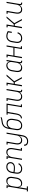

<svg xmlns="http://www.w3.org/2000/svg" viewBox="2722 -3564 988 6607"><g transform="rotate(-90 3216.5 -261.0)"><path d="M-67 205V168H-10L100 -493H47V-530H146L131 -437Q143 -460 160.5 -479.5Q178 -499 200 -513Q222 -527 247 -532.5Q272 -538 296 -538Q322 -538 347 -530.5Q372 -523 390 -506.5Q408 -490 418.5 -467Q429 -444 433 -419Q437 -394 435.5 -367.5Q434 -341 429 -315L408 -185Q404 -160 396.5 -136Q389 -112 376 -89.5Q363 -67 345 -48Q327 -29 304.5 -16Q282 -3 257 2.5Q232 8 208 8Q182 8 158 0.5Q134 -7 117 -23.5Q100 -40 90 -62.5Q80 -85 77 -109L31 168H106V205ZM200 -29Q221 -29 241.5 -33.5Q262 -38 281 -49Q300 -60 315.5 -76Q331 -92 342 -111Q353 -130 359 -150Q365 -170 369 -191L390 -321Q394 -342 395 -364Q396 -386 392 -406.5Q388 -427 379 -445.5Q370 -464 354.5 -477Q339 -490 318.5 -495.5Q298 -501 277 -501Q257 -501 236.5 -497Q216 -493 198 -482Q180 -471 165.5 -455Q151 -439 140.5 -420.5Q130 -402 124.5 -382.5Q119 -363 115 -343L94 -213Q90 -192 89 -170Q88 -148 91 -127.5Q94 -107 101.5 -88Q109 -69 123.5 -55Q138 -41 158 -35Q178 -29 200 -29Z M713 8Q684 8 656.5 2Q629 -4 607 -18.5Q585 -33 569.5 -55Q554 -77 547 -103.5Q540 -130 540.5 -158.5Q541 -187 546 -215L567 -345Q571 -371 579 -395.5Q587 -420 601 -443Q615 -466 635 -485Q655 -504 679 -516.5Q703 -529 728.5 -533.5Q754 -538 779 -538Q803 -538 825.5 -534Q848 -530 868 -520.5Q888 -511 903.5 -495Q919 -479 928 -459Q937 -439 940 -416Q943 -393 939 -369Q936 -349 926.5 -329.5Q917 -310 901.5 -294.5Q886 -279 867 -268.5Q848 -258 827 -252Q806 -246 785.5 -244.5Q765 -243 745 -243Q706 -243 667.5 -244.5Q629 -246 593 -256L585 -209Q581 -187 580.5 -164Q580 -141 585 -120Q590 -99 601.5 -81Q613 -63 630 -51Q647 -39 668.5 -34Q690 -29 713 -29Q736 -29 759.5 -34Q783 -39 804 -52Q825 -65 842 -84Q859 -103 870 -124L906 -108Q892 -82 871 -59Q850 -36 824 -20.5Q798 -5 769.5 1.5Q741 8 713 8ZM755 -278Q771 -278 786 -279.5Q801 -281 816.5 -286Q832 -291 846 -299Q860 -307 871.5 -319Q883 -331 890 -345.5Q897 -360 900 -375Q903 -393 900.5 -410Q898 -427 891.5 -442.5Q885 -458 873 -469.5Q861 -481 846 -488Q831 -495 814 -498Q797 -501 779 -501Q758 -501 737 -497Q716 -493 696.5 -482.5Q677 -472 661 -456Q645 -440 634 -420.5Q623 -401 616.5 -380.5Q610 -360 607 -339L599 -293Q636 -282 675.5 -280Q715 -278 755 -278Z M1018 0 1100 -493H1047V-530H1146L1131 -440Q1143 -462 1159 -481Q1175 -500 1195.5 -513.5Q1216 -527 1239.5 -532.5Q1263 -538 1285 -538Q1312 -538 1336.5 -530.5Q1361 -523 1379.5 -506.5Q1398 -490 1409 -467.5Q1420 -445 1424 -419.5Q1428 -394 1427 -367.5Q1426 -341 1421 -315L1375 -37H1428V0H1329L1382 -321Q1386 -342 1387 -363.5Q1388 -385 1385 -405Q1382 -425 1374 -443.5Q1366 -462 1351.5 -475.5Q1337 -489 1317 -495Q1297 -501 1276 -501Q1256 -501 1236 -496.5Q1216 -492 1198 -481.5Q1180 -471 1165.5 -455Q1151 -439 1140.5 -420.5Q1130 -402 1124.5 -382.5Q1119 -363 1115 -343L1058 0Z M1663 213Q1641 213 1620 210.5Q1599 208 1580 200.5Q1561 193 1545 181Q1529 169 1519 151.5Q1509 134 1505 113.5Q1501 93 1504 72H1544Q1542 87 1545 102.5Q1548 118 1555.5 131Q1563 144 1575 153Q1587 162 1601 167Q1615 172 1631 174Q1647 176 1663 176Q1683 176 1703.5 171.5Q1724 167 1742.5 156Q1761 145 1776 128.5Q1791 112 1801 93Q1811 74 1817 54.5Q1823 35 1827 14L1844 -90Q1833 -68 1816.5 -49Q1800 -30 1779.5 -16.5Q1759 -3 1736 2.5Q1713 8 1690 8Q1663 8 1638.5 0.5Q1614 -7 1595.5 -23.5Q1577 -40 1566 -62.5Q1555 -85 1551 -110.5Q1547 -136 1548 -162.5Q1549 -189 1554 -215L1600 -493H1547V-530H1646L1593 -209Q1590 -188 1588.5 -166.5Q1587 -145 1590 -125Q1593 -105 1601.5 -86.5Q1610 -68 1624 -54.5Q1638 -41 1658 -35Q1678 -29 1699 -29Q1719 -29 1739 -33.5Q1759 -38 1777 -48.5Q1795 -59 1810 -75Q1825 -91 1835 -109.5Q1845 -128 1851 -147.5Q1857 -167 1860 -187L1917 -530H1957L1866 20Q1862 45 1854.5 69Q1847 93 1834 116Q1821 139 1802 158Q1783 177 1760 190Q1737 203 1712 208Q1687 213 1663 213Z M2198 8Q2171 8 2144.5 1.5Q2118 -5 2097.5 -20.5Q2077 -36 2064 -58.5Q2051 -81 2045 -107Q2039 -133 2040 -160.5Q2041 -188 2046 -215L2066 -336Q2070 -360 2073.5 -383Q2077 -406 2081 -430Q2085 -457 2091 -484.5Q2097 -512 2106.5 -538.5Q2116 -565 2131 -590Q2146 -615 2167.5 -635Q2189 -655 2215 -668.5Q2241 -682 2268.5 -689Q2296 -696 2323.5 -700Q2351 -704 2379 -708.5Q2407 -713 2434.5 -719.5Q2462 -726 2488 -735L2482 -698Q2455 -688 2426.5 -681Q2398 -674 2368.5 -669.5Q2339 -665 2310 -660.5Q2281 -656 2253.5 -645.5Q2226 -635 2202 -615Q2178 -595 2162.5 -569Q2147 -543 2138.5 -514.5Q2130 -486 2125 -457Q2139 -475 2156.5 -489.5Q2174 -504 2194 -513Q2214 -522 2235 -525.5Q2256 -529 2277 -529Q2304 -529 2330 -522.5Q2356 -516 2376.5 -500.5Q2397 -485 2410 -462Q2423 -439 2428.5 -413.5Q2434 -388 2433 -360.5Q2432 -333 2428 -305L2408 -185Q2404 -160 2396 -135Q2388 -110 2374.5 -87.5Q2361 -65 2341 -46Q2321 -27 2297.5 -14.5Q2274 -2 2248.5 3Q2223 8 2198 8ZM2199 -29Q2220 -29 2241 -33Q2262 -37 2281 -48Q2300 -59 2315.5 -75.5Q2331 -92 2342 -110.5Q2353 -129 2359 -149.5Q2365 -170 2369 -191L2389 -311Q2392 -333 2393 -355Q2394 -377 2390.5 -397.5Q2387 -418 2377.5 -436.5Q2368 -455 2352.5 -468Q2337 -481 2316.5 -486.5Q2296 -492 2275 -492Q2254 -492 2233 -488Q2212 -484 2193 -473Q2174 -462 2158.5 -446Q2143 -430 2132 -411.5Q2121 -393 2115 -372.5Q2109 -352 2105 -332L2085 -209Q2082 -188 2081 -166Q2080 -144 2083.5 -123.5Q2087 -103 2096 -84.5Q2105 -66 2120.5 -53Q2136 -40 2157 -34.5Q2178 -29 2199 -29Z M2444 0 2450 -37Q2466 -37 2483 -42Q2500 -47 2513.5 -58.5Q2527 -70 2537 -84.5Q2547 -99 2554 -115.5Q2561 -132 2565.5 -148Q2570 -164 2573.5 -180.5Q2577 -197 2580 -213.5Q2583 -230 2585 -247Q2586 -251 2586.5 -255.5Q2587 -260 2588 -264L2626 -493H2573V-530H2957L2875 -37H2928V0H2829L2911 -493H2666L2627 -255Q2627 -254 2627 -254Q2627 -254 2627 -253L2626 -252Q2623 -231 2619.5 -210.5Q2616 -190 2611 -169Q2606 -148 2599.5 -127.5Q2593 -107 2583 -87.5Q2573 -68 2558.5 -50.5Q2544 -33 2525.5 -20.5Q2507 -8 2486 -4Q2465 0 2444 0Z M3190 8Q3163 8 3138.5 0.5Q3114 -7 3095.5 -23.5Q3077 -40 3066 -62.5Q3055 -85 3051 -110.5Q3047 -136 3048 -162.5Q3049 -189 3054 -215L3100 -493H3047V-530H3146L3093 -209Q3090 -188 3088.5 -166.5Q3087 -145 3090 -125Q3093 -105 3101.5 -86.5Q3110 -68 3124 -54.5Q3138 -41 3158 -35Q3178 -29 3199 -29Q3219 -29 3239 -33.5Q3259 -38 3277 -48.5Q3295 -59 3310 -75Q3325 -91 3335 -109.5Q3345 -128 3351 -147.5Q3357 -167 3360 -187L3417 -530H3457L3381 -71Q3380 -63 3381 -54.5Q3382 -46 3387 -40Q3392 -34 3400 -31.5Q3408 -29 3417 -29H3429V8H3411Q3394 8 3379 3.5Q3364 -1 3353.5 -12Q3343 -23 3340.5 -39Q3338 -55 3341 -71L3344 -90Q3333 -68 3316.5 -49Q3300 -30 3279.5 -16.5Q3259 -3 3236 2.5Q3213 8 3190 8Z M3549 0 3631 -493H3578V-530H3677L3637 -283H3688L3902 -530H3953L3723 -265L3865 0H3821L3780 -76L3688 -247H3631L3590 0Z M4179 8Q4153 8 4128.5 0.5Q4104 -7 4085.5 -23.5Q4067 -40 4057 -63Q4047 -86 4043 -111Q4039 -136 4040 -162.5Q4041 -189 4046 -215L4067 -345Q4071 -370 4078.5 -394Q4086 -418 4099 -440.5Q4112 -463 4130.5 -482Q4149 -501 4171.5 -514Q4194 -527 4218.5 -532.5Q4243 -538 4268 -538Q4293 -538 4317 -530.5Q4341 -523 4358.5 -506.5Q4376 -490 4385.5 -467.5Q4395 -445 4399 -421L4417 -530H4457L4381 -71Q4380 -63 4381 -54.5Q4382 -46 4387 -40Q4392 -34 4400 -31.5Q4408 -29 4417 -29H4429V8H4411Q4394 8 4379 3.5Q4364 -1 4353.5 -12Q4343 -23 4340.5 -39Q4338 -55 4341 -71L4344 -93Q4332 -70 4314.5 -50.5Q4297 -31 4275 -17Q4253 -3 4228 2.5Q4203 8 4179 8ZM4198 -29Q4218 -29 4238.5 -33Q4259 -37 4277 -48Q4295 -59 4309.5 -75Q4324 -91 4334.5 -109.5Q4345 -128 4351 -147.5Q4357 -167 4360 -187L4381 -317Q4385 -338 4386.5 -360Q4388 -382 4385 -402.5Q4382 -423 4374 -442Q4366 -461 4351.5 -475Q4337 -489 4317 -495Q4297 -501 4275 -501Q4254 -501 4233.5 -496.5Q4213 -492 4194 -481Q4175 -470 4159.5 -454Q4144 -438 4133 -419Q4122 -400 4116 -380Q4110 -360 4107 -339L4085 -209Q4082 -188 4081 -166Q4080 -144 4083.5 -123.5Q4087 -103 4096 -84.5Q4105 -66 4120.5 -53Q4136 -40 4156.5 -34.5Q4177 -29 4198 -29Z M4518 0 4600 -493H4547V-530H4646L4607 -294H4878L4917 -530H4957L4875 -37H4928V0H4829L4872 -258H4601L4558 0Z M5208 8Q5179 8 5152 2Q5125 -4 5103.5 -19Q5082 -34 5067.5 -56.5Q5053 -79 5046.5 -105Q5040 -131 5040.5 -159Q5041 -187 5046 -215L5067 -345Q5071 -370 5079 -394.5Q5087 -419 5100.5 -441.5Q5114 -464 5133.5 -483Q5153 -502 5176 -514.5Q5199 -527 5224 -532.5Q5249 -538 5274 -538Q5298 -538 5321.5 -534Q5345 -530 5367 -523.5Q5389 -517 5409.5 -507.5Q5430 -498 5450 -486L5427 -350H5387L5406 -468Q5376 -483 5343.5 -492Q5311 -501 5275 -501Q5254 -501 5233.5 -496.5Q5213 -492 5194 -481.5Q5175 -471 5159.5 -454.5Q5144 -438 5133 -419Q5122 -400 5116 -380Q5110 -360 5107 -339L5085 -209Q5081 -187 5080.5 -164.5Q5080 -142 5084.5 -121.5Q5089 -101 5099.5 -82.5Q5110 -64 5126.5 -51.5Q5143 -39 5164 -34Q5185 -29 5208 -29Q5234 -29 5261 -37Q5288 -45 5310.5 -63Q5333 -81 5349 -105.5Q5365 -130 5374 -156L5412 -143Q5400 -111 5380.5 -82Q5361 -53 5333 -32Q5305 -11 5272.5 -1.5Q5240 8 5208 8Z M5549 0 5631 -493H5578V-530H5677L5637 -283H5688L5902 -530H5953L5723 -265L5865 0H5821L5780 -76L5688 -247H5631L5590 0Z M6190 8Q6163 8 6138.5 0.5Q6114 -7 6095.5 -23.5Q6077 -40 6066 -62.5Q6055 -85 6051 -110.5Q6047 -136 6048 -162.5Q6049 -189 6054 -215L6100 -493H6047V-530H6146L6093 -209Q6090 -188 6088.5 -166.5Q6087 -145 6090 -125Q6093 -105 6101.5 -86.5Q6110 -68 6124 -54.5Q6138 -41 6158 -35Q6178 -29 6199 -29Q6219 -29 6239 -33.5Q6259 -38 6277 -48.5Q6295 -59 6310 -75Q6325 -91 6335 -109.5Q6345 -128 6351 -147.5Q6357 -167 6360 -187L6417 -530H6457L6381 -71Q6380 -63 6381 -54.5Q6382 -46 6387 -40Q6392 -34 6400 -31.5Q6408 -29 6417 -29H6429V8H6411Q6394 8 6379 3.5Q6364 -1 6353.5 -12Q6343 -23 6340.5 -39Q6338 -55 6341 -71L6344 -90Q6333 -68 6316.5 -49Q6300 -30 6279.5 -16.5Q6259 -3 6236 2.5Q6213 8 6190 8Z"/></g></svg>

Font: Iosevka Slab Extralight
Style: Italic
Weight: 200
Italic angle: -9°
Monospace: yes
Designer: Belleve Invis
Foundry: Belleve Invis
Version: Version 11.1.1; ttfautohint (v1.8.3)